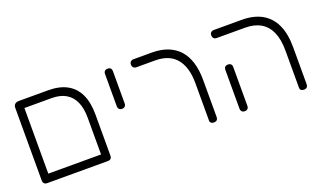

<svg xmlns="http://www.w3.org/2000/svg" viewBox="-65 -936 2168 1303"><g transform="rotate(-20 1019.0 -285.0)"><path d="M99 10Q90 10 83.5 6.5Q77 3 73.5 -3.5Q70 -10 70 -19V-544Q70 -562 80.5 -571Q91 -580 110 -580H321Q402 -580 456.5 -550Q511 -520 538.5 -461.5Q566 -403 566 -316V-20Q566 -10 563 -3.5Q560 3 553.5 6.5Q547 10 538 10Q529 10 522.5 7.5Q516 5 512.5 -0.5Q509 -6 509 -13V-313Q509 -382 488 -428.5Q467 -475 426 -498.5Q385 -522 324 -522H128V-20Q128 -10 124.5 -3.5Q121 3 115 6.5Q109 10 99 10ZM99 10 100 -48H536L537 10Z M749 -290Q740 -290 734 -293.5Q728 -297 724.5 -303.5Q721 -310 721 -319V-552Q721 -561 724.5 -567.5Q728 -574 734.5 -577Q741 -580 750 -580Q759 -580 765.5 -576.5Q772 -573 775 -567Q778 -561 778 -551V-318Q778 -309 774.5 -303Q771 -297 765 -293.5Q759 -290 749 -290Z M1305 10Q1296 10 1289.5 7.5Q1283 5 1279.5 -0.5Q1276 -6 1276 -13V-283Q1276 -342 1263 -386.5Q1250 -431 1224 -461.5Q1198 -492 1160 -507Q1122 -522 1071 -522H938Q928 -522 921.5 -525.5Q915 -529 911.5 -535.5Q908 -542 908 -551Q908 -561 911.5 -567Q915 -573 921.5 -576.5Q928 -580 937 -580H1068Q1133 -580 1182.5 -561Q1232 -542 1265.5 -505Q1299 -468 1316 -413Q1333 -358 1333 -286V-20Q1333 -10 1330 -3.5Q1327 3 1320.5 6.5Q1314 10 1305 10Z M1955 10Q1946 10 1939.5 7.5Q1933 5 1929.5 -0.5Q1926 -6 1926 -13V-283Q1926 -362 1903 -415Q1880 -468 1834.5 -495Q1789 -522 1721 -522H1518Q1508 -522 1501.5 -525.5Q1495 -529 1491.5 -535.5Q1488 -542 1488 -551Q1488 -561 1491.5 -567Q1495 -573 1501.5 -576.5Q1508 -580 1517 -580H1718Q1805 -580 1864 -546.5Q1923 -513 1953 -448Q1983 -383 1983 -286V-20Q1983 -10 1980 -3.5Q1977 3 1970.5 6.5Q1964 10 1955 10ZM1526 10Q1517 10 1511 6.5Q1505 3 1501.5 -3.5Q1498 -10 1498 -19V-299Q1498 -308 1501.5 -314.5Q1505 -321 1511.5 -324Q1518 -327 1527 -327Q1536 -327 1542.5 -323.5Q1549 -320 1552 -314Q1555 -308 1555 -298V-18Q1555 -9 1551.5 -3Q1548 3 1542 6.5Q1536 10 1526 10Z"/></g></svg>

Font: Fredoka Light
Style: Regular
Weight: 300
Designer: Ben Nathan
Foundry: Milena B. Brandão, Ben Nathan
Version: Version 2.001